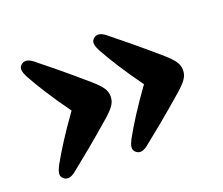

<svg xmlns="http://www.w3.org/2000/svg" viewBox="-83 -588 800 688"><g transform="rotate(-20 317.0 -243.5)"><path d="M589.5 -244Q589.5 -225.5 578.5 -210Q567.5 -194.5 544.5 -174.5Q491 -128 448.5 -93Q406 -58 374.5 -33Q346.5 -11 328.5 -28Q319.5 -36.5 321.5 -48.5Q323.5 -60.5 331 -74.5Q350.5 -110 376.8 -151Q403 -192 440.5 -244Q403 -296 376.8 -337Q350.5 -378 331 -413.5Q323.5 -427.5 321.5 -439.5Q319.5 -451.5 328.5 -460Q346.5 -477 374.5 -455Q406 -430 448.5 -395Q491 -360 544.5 -313.5Q567.5 -293.5 578.5 -278Q589.5 -262.5 589.5 -244ZM313.5 -244Q313.5 -225.5 302.5 -210Q291.5 -194.5 268.5 -174.5Q215 -128 172.5 -93Q130 -58 98.5 -33Q70.5 -11 52.5 -28Q43.5 -36.5 45.5 -48.5Q47.5 -60.5 55 -74.5Q74.5 -110 100.8 -151Q127 -192 164.5 -244Q127 -296 100.8 -337Q74.5 -378 55 -413.5Q47.5 -427.5 45.5 -439.5Q43.5 -451.5 52.5 -460Q70.5 -477 98.5 -455Q130 -430 172.5 -395Q215 -360 268.5 -313.5Q291.5 -293.5 302.5 -278Q313.5 -262.5 313.5 -244Z"/></g></svg>

Font: Fraunces 9pt SuperSoft
Style: Bold
Weight: 700
Version: Version 1.000;[b76b70a41]